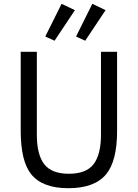

<svg xmlns="http://www.w3.org/2000/svg" viewBox="-20 -968 718 1000"><path d="M171.9 -698.2H87.9V-286.1Q87.9 -128.9 142.1 -61Q200.7 12.2 335.9 12.2Q473.1 12.2 533.2 -61Q589.8 -129.9 589.8 -286.1V-698.2H505.9V-266.1Q505.9 -163.1 467.5 -113Q429.2 -63 338.9 -63Q248.5 -63 210.2 -113Q171.9 -163.1 171.9 -266.1ZM264.2 -755.9 370.1 -915 300.8 -948.2 215.8 -777.8ZM423.8 -755.9 529.8 -915 460.9 -948.2 376 -777.8Z"/></svg>

Font: Plexus Sans
Style: Regular
Weight: 400
Version: Version 2.001;PS 002.001;hotconv 1.0.70;makeotf.lib2.5.58329